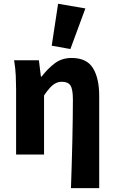

<svg xmlns="http://www.w3.org/2000/svg" viewBox="-20 -813 602 1010"><path d="M353.3 176.7Q355.1 118.4 357.2 54.6Q359.4 -9.2 360.6 -71.9Q361.9 -134.5 362.7 -190.5Q363.5 -246.5 363.5 -289.2Q363.5 -342.8 350.9 -362.9Q338.3 -382.9 305.4 -382.9Q287.9 -382.9 272.6 -375Q257.3 -367.1 242.6 -351.1Q227.9 -335.2 211.7 -310.8V0H64.7V-343.5Q64.7 -373.3 63 -414.3Q61.2 -455.2 54.1 -496.1H184.6L195.2 -410.1H198.9Q231 -452 268.1 -480Q305.1 -508.1 356.8 -508.1Q436.3 -508.1 469.1 -454.6Q501.9 -401 501.9 -308V176.7ZM350.3 -555.1 252.1 -572.6 285.6 -793.2 429.1 -768.7Z"/></svg>

Font: Source Sans 3 Variable
Style: Regular
Weight: 200
Designer: Paul D. Hunt
Foundry: Adobe Systems Incorporated
Version: Version 3.026